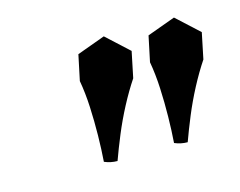

<svg xmlns="http://www.w3.org/2000/svg" viewBox="-52 -818 518 415"><g transform="rotate(-15 207.0 -610.0)"><path d="M144 -721 207 -744 257 -698 245 -640Q229 -616 214 -587.5Q199 -559 187 -530Q175 -501 166 -476Q151 -476 137 -482Q139 -509 139.5 -540.5Q140 -572 138.5 -604Q137 -636 132 -664ZM301 -721 364 -744 414 -698 402 -640Q386 -616 371 -587.5Q356 -559 344 -530Q332 -501 323 -476Q308 -476 294 -482Q296 -509 296.5 -540.5Q297 -572 295.5 -604Q294 -636 289 -664Z"/></g></svg>

Font: Poltawski Nowy Medium
Style: Italic
Weight: 500
Italic angle: -12°
Version: Version 1.001;gftools[0.9.25]